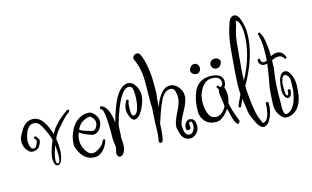

<svg xmlns="http://www.w3.org/2000/svg" viewBox="-97 -1005 2239 1377"><g transform="rotate(-15 1023.0 -316.5)"><path d="M386 -386Q393 -386 393 -378Q393 -370 388 -367Q360 -351 291 -270Q267 -242 251 -206Q258 -160 258 -127Q258 -94 247.5 -56.5Q237 -19 214 -19Q191 -19 187 -65Q185 -114 224 -205Q211 -254 176 -318Q155 -355 124 -355Q79 -355 59 -293Q48 -263 48 -240Q48 -217 55.5 -198.5Q63 -180 77 -180Q83 -180 89.5 -183Q96 -186 104.5 -204Q113 -222 112.5 -228.5Q112 -235 104.5 -243Q97 -251 99.5 -256Q102 -261 107 -261.5Q112 -262 116 -258H115Q116 -256 122 -250Q134 -236 134 -225.5Q134 -215 124 -195.5Q114 -176 105 -171Q85 -160 67 -160Q49 -160 34 -175Q7 -202 4 -242Q4 -270 12 -287Q24 -310 30.5 -320.5Q37 -331 38 -333Q70 -386 124 -386Q196 -386 239 -256L242 -242Q260 -277 279 -297Q326 -351 380 -384Q383 -386 386 -386ZM237 -90 235 -125Q235 -138 233 -162V-164Q206 -89 206 -60.5Q206 -32 216 -31Q237 -31 237 -90Z M518 -165Q504 -165 468.5 -180.5Q433 -196 419 -208Q388 -130 436 -64Q455 -38 478 -38Q501 -38 529 -57.5Q557 -77 564.5 -96Q572 -115 582 -114Q588 -113 588 -107Q588 -101 584 -91Q571 -56 544.5 -31Q518 -6 486 -6Q437 -7 405 -40Q374 -72 361 -125Q361 -191 393.5 -248Q426 -305 486 -323Q500 -326 523 -326Q546 -326 566.5 -299.5Q587 -273 587 -246.5Q587 -220 567.5 -193Q548 -166 518 -165ZM495 -290Q450 -277 427 -227Q428 -227 432.5 -222.5Q437 -218 472 -205.5Q507 -193 522 -193Q537 -193 547.5 -211Q558 -229 558 -246Q558 -263 544.5 -280Q531 -297 520 -297Q509 -297 495 -290Z M642 -109 643 -141Q643 -317 619 -326Q611 -328 611 -334.5Q611 -341 615 -345Q619 -349 625 -347Q643 -341 659 -318Q685 -278 690 -208Q722 -323 756 -384Q800 -458 850 -458Q882 -457 903 -423.5Q924 -390 924 -351Q924 -312 895 -252.5Q866 -193 830 -193Q814 -193 800.5 -221.5Q787 -250 787 -276.5Q787 -303 806 -339Q809 -345 814.5 -345Q820 -345 823 -340.5Q826 -336 820.5 -325Q815 -314 815 -268.5Q815 -223 829 -223Q856 -223 868 -267Q880 -311 880 -359.5Q880 -408 870 -421Q862 -431 849 -431Q781 -431 712 -196Q707 -177 706.5 -142.5Q706 -108 703 -92Q706 -67 706 -40Q706 -13 696 8Q683 37 662 37Q652 37 646 27.5Q640 18 640 8L644 -17Q652 -29 647 -57Q642 -89 642 -109Z M1200 -60 1202 -37Q1202 -27 1193.5 -22.5Q1185 -18 1176.5 -22Q1168 -26 1168 -36Q1168 -71 1189 -86Q1200 -94 1212 -94L1231 -88Q1252 -76 1252 -37Q1252 2 1223 25Q1203 41 1188 41Q1132 41 1117 -12Q1105 -50 1105 -65Q1105 -99 1138.5 -164Q1172 -229 1172 -265Q1172 -339 1134 -339Q1090 -339 1061 -282Q1040 -240 1024 -192L999 -118Q998 -111 998 -96Q998 -81 993 -37.5Q988 6 980 12.5Q972 19 965 16Q958 13 956 3Q965 -42 965 -85Q965 -128 972 -233Q974 -236 972.5 -255.5Q971 -275 971 -280L973 -432Q973 -534 939 -605Q935 -613 935 -620.5Q935 -628 943 -637.5Q951 -647 966 -647Q984 -647 992 -629Q1011 -588 1020 -529.5Q1029 -471 1029.5 -442Q1030 -413 1030 -370.5Q1030 -328 1026.5 -310Q1023 -292 1024 -281L1018 -233Q1068 -364 1134 -364Q1171 -364 1196.5 -333Q1222 -302 1222 -264Q1222 -226 1183.5 -157Q1145 -88 1145 -65Q1145 13 1185 13Q1204 13 1218 -12Q1226 -27 1226 -42.5Q1226 -58 1223 -67Q1220 -76 1212 -75Q1200 -73 1200 -60Z M1494.5 -467Q1510 -467 1522 -458.5Q1534 -450 1534 -435.5Q1534 -421 1521.5 -408Q1509 -395 1494.5 -395Q1480 -395 1469.5 -404Q1459 -413 1457 -428Q1455 -443 1467 -455Q1479 -467 1494.5 -467ZM1368.5 -457Q1378 -446 1378 -431Q1378 -416 1368.5 -405Q1359 -394 1344 -394Q1329 -394 1316 -405.5Q1303 -417 1305.5 -431.5Q1308 -446 1319 -457Q1330 -468 1344.5 -468Q1359 -468 1368.5 -457ZM1432 -354Q1525 -354 1525 -289Q1525 -266 1510 -249H1511Q1521 -223 1521 -194Q1521 -165 1510 -134Q1523 -66 1552 1Q1554 5 1554 10.5Q1554 16 1549 22.5Q1544 29 1540 29Q1532 29 1521 8.5Q1510 -12 1502 -48.5Q1494 -85 1490 -96Q1441 -25 1394 -25Q1392 -25 1391 -25Q1341 -25 1312 -56.5Q1283 -88 1283 -130Q1283 -172 1288.5 -204Q1294 -236 1308 -272Q1322 -308 1352 -330Q1384 -354 1432 -354ZM1505 -284Q1505 -336 1441 -336Q1393 -336 1362.5 -289Q1332 -242 1332 -187.5Q1332 -133 1348.5 -96.5Q1365 -60 1402 -60Q1426 -60 1446 -78Q1477 -106 1477 -124Q1477 -142 1471 -176Q1465 -210 1465 -222.5Q1465 -235 1470 -245Q1462 -259 1458.5 -263.5Q1455 -268 1461.5 -272.5Q1468 -277 1473 -271H1472Q1479 -261 1486 -260Q1490 -262 1493 -262Q1505 -274 1505 -284Z M1610 -172Q1605 -230 1616 -363.5Q1627 -497 1628 -506Q1637 -607 1669 -693Q1683 -730 1711 -730Q1740 -729 1755.5 -678.5Q1771 -628 1771 -584Q1771 -416 1659 -220Q1660 -157 1671 -76Q1682 5 1700 40Q1707 58 1708.5 60Q1710 62 1710.5 64Q1711 66 1711 67.5Q1711 69 1712 69Q1728 69 1740.5 54Q1753 39 1759 16Q1769 -28 1769 -60Q1769 -66 1774 -68.5Q1779 -71 1784 -68.5Q1789 -66 1790 -60Q1790 11 1758 65Q1739 97 1712.5 97Q1686 97 1661 47Q1636 -3 1629 -36Q1618 -113 1615 -137Q1601 -109 1592 -86Q1590 -81 1585 -81Q1580 -81 1577 -84.5Q1574 -88 1574 -92.5Q1574 -97 1610 -172ZM1711 -686 1712 -676Q1710 -670 1707.5 -657.5Q1705 -645 1703 -641Q1684 -590 1678 -503Q1676 -478 1671 -428Q1661 -325 1659 -259L1661 -264Q1750 -428 1750 -587Q1750 -618 1741 -653Q1732 -688 1712 -688Q1711 -687 1711 -686Z M1873 -35 1872 -11V3Q1872 11 1873 17Q1874 23 1875 29.5Q1876 36 1879 40.5Q1882 45 1885 48Q1892 53 1907 47Q1946 29 1965 -26Q1984 -81 1984 -136Q1984 -141 1984.5 -156.5Q1985 -172 1985 -178Q1983 -197 1973.5 -208.5Q1964 -220 1957 -224Q1939 -224 1931 -206Q1921 -179 1921 -160V-115Q1921 -77 1934 -77Q1944 -77 1944 -108Q1944 -117 1953.5 -117Q1963 -117 1965 -108Q1965 -90 1957.5 -74Q1950 -58 1935 -58Q1920 -58 1910.5 -77.5Q1901 -97 1901 -115Q1905 -248 1958 -249Q1978 -249 1993 -226Q2017 -187 2017 -136Q2017 26 1933 64Q1912 74 1889 74Q1866 74 1847 50Q1816 13 1816 -32Q1820 -133 1824 -160.5Q1828 -188 1834.5 -219Q1841 -250 1844.5 -277.5Q1848 -305 1853 -334Q1841 -332 1828 -332Q1815 -332 1803.5 -343.5Q1792 -355 1792 -368Q1792 -381 1796.5 -383.5Q1801 -386 1806 -383.5Q1811 -381 1811 -374H1812Q1812 -351 1834 -351Q1842 -351 1855 -356Q1858 -391 1858 -443Q1858 -495 1844 -553Q1842 -559 1845.5 -562Q1849 -565 1851 -565Q1859 -565 1861.5 -557.5Q1864 -550 1870 -538.5Q1876 -527 1877 -521Q1892 -453 1892 -379Q1920 -393 1937 -393Q1979 -393 1997 -348Q1999 -342 1995.5 -338Q1992 -334 1986.5 -335Q1981 -336 1979 -342Q1971 -363 1938 -363Q1920 -363 1892 -349Q1892 -294 1885 -256Q1873 -182 1873 -62Q1873 -49 1873 -35Z"/></g></svg>

Font: Ruge Boogie
Style: Regular
Weight: 400
Version: Version 1.003